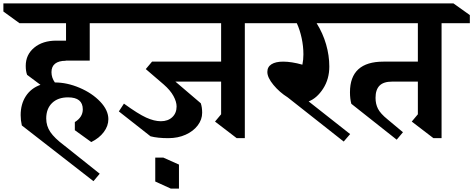

<svg xmlns="http://www.w3.org/2000/svg" viewBox="-44 -806 2795 1134"><path d="M260 -380Q260 -347 280 -319Q352 -319 426 -287.5Q500 -256 548 -205.5Q596 -155 596 -102Q596 -62 569 -26Q542 10 495 33L398 -37V-85Q445 -114 445 -160Q445 -231 358 -231Q298 -231 263.5 -197.5Q229 -164 229 -106Q229 -62 253.5 -26Q278 10 334 52L545 220L508 264L85 -65Q78 -95 78 -126Q78 -191 108.5 -238Q139 -285 195 -305L116 -364Q108 -386 108 -417Q108 -483 158 -524.5Q208 -566 289 -566H346V-669H71L-24 -738V-786H608L703 -717V-669H486V-448H344V-447Q303 -447 281.5 -430Q260 -413 260 -380Z M1402 -669V10H1354L1226 -88L1262 -131V-324H992L1142 -196Q1150 -172 1150 -140Q1150 -100 1124 -65.5Q1098 -31 1052.5 -10.5Q1007 10 950 10Q887 10 845 -1L658 -148L688 -194Q772 -133 819.5 -111.5Q867 -90 906 -90Q948 -90 973.5 -114Q999 -138 999 -177Q999 -205 980.5 -239Q962 -273 923 -307L817 -398L854 -442H1262V-669H632L535 -738V-786H1472L1569 -717V-669ZM1013 308H965L873 266V125H921L1013 166Z M1826 -669Q1863 -610 1882 -544Q1901 -478 1901 -413Q1901 -339 1864.5 -282.5Q1828 -226 1779 -207L2024 -14L1986 30L1655 -231Q1607 -261 1571 -304.5Q1535 -348 1535 -381Q1535 -411 1559.5 -426.5Q1584 -442 1628 -442Q1678 -442 1742 -424Q1748 -453 1748 -485Q1748 -533 1737.5 -581.5Q1727 -630 1709 -669H1454L1353 -738V-786H1955L2057 -717V-669Z M2564 -669V10H2516L2388 -88L2424 -131V-324H2272Q2221 -324 2197.5 -300Q2174 -276 2174 -228Q2174 -192 2188.5 -163.5Q2203 -135 2245 -101L2336 -25L2299 19L2031 -193Q2023 -223 2023 -261Q2023 -442 2221 -442H2424V-669H1961L1862 -738V-786H2634L2731 -717V-669Z"/></svg>

Font: Inknut Antiqua SemiBold
Style: Regular
Weight: 600
Designer: Claus Eggers Sørensen
Foundry: Claus Eggers Sørensen
Version: Version 1.003; ttfautohint (v1.8.2) -l 8 -r 50 -G 200 -x 14 